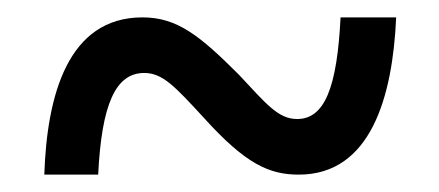

<svg xmlns="http://www.w3.org/2000/svg" viewBox="-20 -467 505 221"><path d="M31 -266H93C97 -347 113 -383 146 -383C167 -383 181 -368 215 -331C263 -278 290 -266 324 -266C407 -266 432 -356 436 -447H372C368 -367 354 -330 322 -330C300 -330 286 -348 255 -381C210 -426 184 -447 144 -447C58 -447 34 -357 31 -266Z"/></svg>

Font: Noto Serif Condensed Semi
Style: Regular
Weight: 600
Width: 3
Designer: Monotype Design Team
Foundry: Monotype Imaging Inc.
Version: Version 1.002